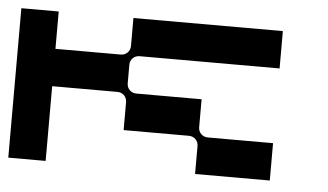

<svg xmlns="http://www.w3.org/2000/svg" viewBox="-38 -456 875 512"><g transform="rotate(5 400.0 -200.0)"><path d="M325 -300H700V-400H300V-325C300 -311 289 -300 275 -300H100V-400H0V0H100V-200H275C289 -200 300 -189 300 -175V-100H475C489 -100 500 -89 500 -75V0H700V-100H525C511 -100 500 -111 500 -125V-200H325C311 -200 300 -211 300 -225V-275C300 -289 311 -300 325 -300Z"/></g></svg>

Font: Broadcast
Style: Regular
Weight: 400
Designer: Mıchael Chrıstophersson
Foundry: Aeriform
Version: Version 1.000;PS 001.000;hotconv 1.0.88;makeotf.lib2.5.64775